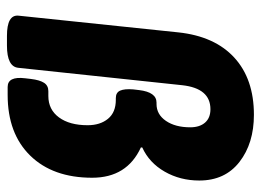

<svg xmlns="http://www.w3.org/2000/svg" viewBox="-119 -629 750 552"><g transform="rotate(90 256.0 -353.0)"><path d="M83 2Q22 2 25 -31L73 -490Q84 -595 145.5 -651.5Q207 -708 310 -708Q392 -708 445.5 -666.5Q499 -625 499 -551Q499 -496 473.5 -451.5Q448 -407 404 -387V-383Q491 -343 491 -243Q491 -130 427.5 -65Q364 0 253 0H230Q199 0 205 -50L207 -67Q210 -92 218 -104.5Q226 -117 242 -117H256Q295 -117 317.5 -147.5Q340 -178 340 -230Q340 -266 321.5 -288.5Q303 -311 267 -311H262Q246 -311 240.5 -323.5Q235 -336 237 -361L239 -378Q245 -428 275 -428H279Q309 -428 327.5 -455Q346 -482 346 -525Q346 -552 332.5 -567.5Q319 -583 294 -583Q234 -583 225 -502L175 -31Q172 2 111 2Z"/></g></svg>

Font: Asap Semi Condensed Semi Condensed Regular
Style: Bold Italic
Weight: 700
Width: 4
Italic angle: -6°
Designer: Pablo Cosgaya
Foundry: Omnibus-Type
Version: Version 3.001; ttfautohint (v1.8.4.7-5d5b)